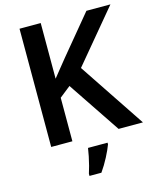

<svg xmlns="http://www.w3.org/2000/svg" viewBox="-134 -806 916 1120"><g transform="rotate(-15 323.5 -246.5)"><path d="M647 0H500L288 -316L221 -263V0H93V-714H221V-378Q241 -403 262 -429Q283 -455 304 -481L497 -714H642L380 -400ZM417 71Q406 101 384.5 142.5Q363 184 337 221H265V208Q271 190 278 163.5Q285 137 290.5 109.5Q296 82 299 61H417Z"/></g></svg>

Font: Noto Sans Kannada SemiBold
Style: Regular
Weight: 600
Designer: Jelle Bosma - Monotype Design Team
Foundry: Monotype Imaging Inc.
Version: Version 2.005; ttfautohint (v1.8.4.7-5d5b)